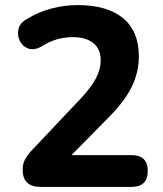

<svg xmlns="http://www.w3.org/2000/svg" viewBox="-20 -735 640 755"><path d="M140 0Q69 0 69 -68Q69 -91 79 -109Q89 -127 106 -145L296 -346Q339 -392 357.5 -427.5Q376 -463 376 -498Q376 -542 347 -565.5Q318 -589 265 -589Q234 -589 203 -580Q172 -571 139 -550Q111 -536 89 -545Q67 -554 57 -576Q47 -598 53 -622Q59 -646 87 -661Q131 -688 182 -701.5Q233 -715 285 -715Q402 -715 464 -663.5Q526 -612 526 -514Q526 -450 497 -391.5Q468 -333 400 -266L261 -125H497Q561 -125 561 -63Q561 0 497 0Z"/></svg>

Font: Chiron GoRound TC
Style: Bold
Weight: 700
Designer: Ryoko NISHIZUKA 西塚涼子 (kana, bopomofo & ideographs); Paul D. Hunt (Latin, Greek & Cyrillic); Sandoll Communications 산돌커뮤니
Foundry: Adobe
Version: Version 1.000;hotconv 1.1.1;makeotfexe 2.6.0